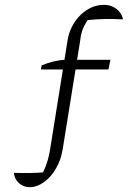

<svg xmlns="http://www.w3.org/2000/svg" viewBox="-20 -626 574 793"><path d="M103 147Q77 147 58.5 130.5Q40 114 37 88Q78 89 106 88.5Q134 88 158 86Q171 58 178 33Q185 8 190 -28L259 -459Q264 -491 278 -517.5Q292 -544 312.5 -564Q333 -584 357.5 -595Q382 -606 409 -606Q429 -606 445.5 -598.5Q462 -591 473.5 -577Q485 -563 488 -546Q446 -548 413 -547.5Q380 -547 342 -543Q326 -519 319.5 -499Q313 -479 310 -451L239 -10Q232 34 211.5 69.5Q191 105 162 126Q133 147 103 147ZM149 -339 152 -356Q176 -366 200.5 -372Q225 -378 249 -379H436L428 -339Z"/></svg>

Font: Piazzolla Thin ExtraLight
Style: Regular
Weight: 250
Version: Version 2.005